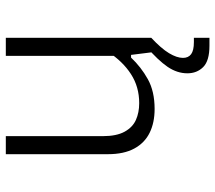

<svg xmlns="http://www.w3.org/2000/svg" viewBox="-60 -480 740 660"><g transform="rotate(-90 310.0 -150.0)"><path d="M448 -500H510V0H460L450 -80H448ZM172 -500V-166.5Q172 -119.5 187.2 -91.8Q202.5 -64 227.8 -52.8Q253 -41.5 285.5 -41.5Q341.5 -41.5 385.2 -69.8Q429 -98 462 -149V-69.5H442Q409.5 -35 367.8 -11.8Q326 11.5 265.5 11.5Q218.5 11.5 183.8 -5.5Q149 -22.5 129.5 -58.2Q110 -94 110 -149V-500ZM441 109Q441 127.5 453.8 137Q466.5 146.5 495.5 146.5H510V200H483Q431 200 409.5 178.5Q388 157 388 124Q388 89 410.2 56.2Q432.5 23.5 481 -18.5L510 0Q473.5 34 457.2 61Q441 88 441 109Z"/></g></svg>

Font: Monaspace Neon Var
Style: Regular
Weight: 400
Designer: Riley Cran and the Lettermatic Team
Version: Version 1.000 (Monaspace Neon Var)